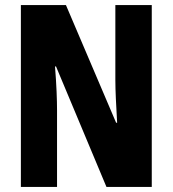

<svg xmlns="http://www.w3.org/2000/svg" viewBox="-20 -734 678 754"><path d="M576 0V-714H433V-419C433 -378 436 -322 440 -252H436L239 -714H62V0H204V-300C204 -341 202 -399 196 -473H200L398 0Z"/></svg>

Font: Noto Sans Arabic UI XCn XBd
Style: Regular
Weight: 800
Width: 2
Designer: Monotype Design Team, Nadine Chahine and Nizar Qandah
Foundry: Monotype Imaging Inc.
Version: Version 2.010